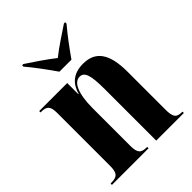

<svg xmlns="http://www.w3.org/2000/svg" viewBox="-217 -880 993 993"><g transform="rotate(-45 279.5 -383.0)"><path d="M235 -606H323C354 -651 404 -718 437 -756V-766H428C389 -740 324 -698 279 -662C234 -698 170 -740 131 -766H122V-756C155 -718 204 -651 235 -606ZM13 0H281V-10H278C236 -10 223 -25 223 -76V-350C223 -459 250 -514 290 -514C325 -514 337 -479 337 -376V0H539V-10H535C495 -10 484 -26 484 -80V-357C484 -492 439 -549 350 -549C278 -549 240 -512 224 -454H222V-536H17V-526H21C63 -526 76 -512 76 -461V-79C76 -25 63 -10 17 -10H13Z"/></g></svg>

Font: Noto Serif Display ExtraCondensed ExtraBold
Style: Regular
Weight: 800
Width: 2
Designer: Monotype Design Team
Foundry: Monotype Imaging Inc.
Version: Version 2.009